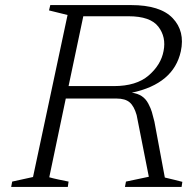

<svg xmlns="http://www.w3.org/2000/svg" viewBox="-20 -736 738 756"><path d="M250 -397H428Q517 -397 565.5 -439Q614 -481 624 -535Q635 -590 603.5 -631Q572 -672 486 -672H308ZM178 -716H496Q611 -716 660 -664.5Q709 -613 692 -534Q664 -406 499 -371Q522 -368 538 -357.5Q554 -347 564 -328Q574 -309 578 -295Q582 -281 588 -257L629 -37Q642 -34 666.5 -28Q691 -22 698 -20Q698 -19 695 0H472L476 -21L566 -40L518 -283Q508 -318 490.5 -333Q473 -348 439 -348H239L174 -38L189 -34Q200 -31 250 -21L247 0H24L28 -21L110 -39L246 -677L173 -695Z"/></svg>

Font: Afta serif
Style: Italic
Weight: 400
Italic angle: -12°
Designer: parq.ink
Foundry: Oriol Esparraguera Font
Version: Version 1.000